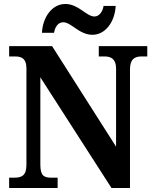

<svg xmlns="http://www.w3.org/2000/svg" viewBox="-20 -946 776 966"><path d="M445 -771C511 -771 558 -837 562 -916H501C497 -889 480 -863 455 -863C415 -863 375 -926 309 -926C242 -926 195 -860 191 -781H252C256 -808 271 -834 298 -834C339 -834 378 -771 445 -771ZM26 0H270V-52H240C203 -52 183 -60 183 -117V-557L541 0H634V-597C634 -649 658 -662 692 -662H721V-714H477V-662H506C538 -662 564 -650 564 -601V-208L242 -714H26V-662H55C86 -662 113 -654 113 -601V-117C113 -60 87 -52 49 -52H26Z"/></svg>

Font: Noto Serif Ethiopic SemiCondensed
Style: Bold
Weight: 700
Width: 4
Designer: Monotype Design Team
Foundry: Monotype Imaging Inc.
Version: Version 2.102